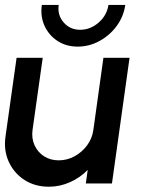

<svg xmlns="http://www.w3.org/2000/svg" viewBox="-26 -730 576 764"><path d="M-4 -187.5 40 -500H144L103.5 -213Q99 -179.5 111.5 -152Q124 -124.5 149.2 -108.2Q174.5 -92 207.5 -92Q241 -92 270.8 -108.2Q300.5 -124.5 320.8 -152Q341 -179.5 345.5 -213L385.5 -500H489.5L419.5 0H315.5L323 -54Q293 -23 252.5 -5Q212 13 168.5 13Q113 13 71.2 -14Q29.5 -41 8.8 -86.5Q-12 -132 -4 -187.5ZM283 -544.5Q237.5 -544.5 203 -567Q168.5 -589.5 151.2 -627.2Q134 -665 140.5 -710.5H207.5Q202 -669.5 227.5 -640.5Q253 -611.5 293 -611.5Q333.5 -611.5 366.5 -640.2Q399.5 -669 405.5 -710.5H472.5Q466 -664 438 -626.2Q410 -588.5 369.2 -566.5Q328.5 -544.5 283 -544.5Z"/></svg>

Font: Urbanist SemiBold
Style: Italic
Weight: 600
Italic angle: -8°
Designer: Corey Hu
Foundry: Corey Hu
Version: Version 1.321; ttfautohint (v1.8.4.7-5d5b)